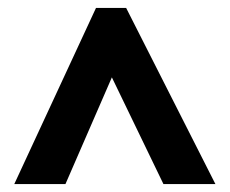

<svg xmlns="http://www.w3.org/2000/svg" viewBox="-20 -736 579 484"><path d="M16 -272H145L262 -541L392 -272H523L298 -716H222Z"/></svg>

Font: Noto Sans Sinhala UI SemiCondensed ExtraBold
Style: Regular
Weight: 800
Width: 4
Designer: Jelle Bosma - Monotype Design Team
Foundry: Monotype Imaging Inc.
Version: Version 2.006